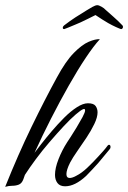

<svg xmlns="http://www.w3.org/2000/svg" viewBox="-48 -715 494 740"><path d="M-28 5Q22 -120 73.5 -226Q125 -332 171 -416Q205 -479 236.5 -511Q268 -543 294 -554Q320 -565 337 -564Q313 -538 282 -491.5Q251 -445 217 -385Q183 -325 149 -258.5Q115 -192 85 -126Q94 -138 111.5 -160.5Q129 -183 152 -210Q175 -237 199.5 -261.5Q224 -286 248 -301.5Q272 -317 291 -317Q313 -317 320.5 -306.5Q328 -296 328 -282Q328 -263 315.5 -237Q303 -211 285 -184Q267 -157 249.5 -132Q232 -107 222 -88Q208 -60 208 -44Q208 -29 221 -29Q225 -29 231.5 -31Q238 -33 245 -37Q267 -48 289 -69Q311 -90 331 -112Q341 -123 350 -133Q359 -143 367 -154Q370 -157 372 -157Q378 -157 378 -148Q378 -143 374 -139Q353 -113 330 -86Q318 -73 306.5 -60.5Q295 -48 284 -37Q241 3 203 3Q183 3 173.5 -9.5Q164 -22 164 -41Q164 -67 177.5 -101.5Q191 -136 211 -167Q213 -170 223.5 -186Q234 -202 247 -223.5Q260 -245 270 -263.5Q280 -282 280 -290Q280 -297 272 -294Q264 -291 244 -274Q223 -256 197 -228Q171 -200 143 -167.5Q115 -135 90.5 -102Q66 -69 48 -41L42 -24Q36 -8 24.5 -3.5Q13 1 -0.5 1Q-14 1 -28 5ZM199 -603Q194 -603 194 -608Q194 -613 199 -617Q221 -634 242.5 -648Q264 -662 284 -674Q295 -681 307.5 -688Q320 -695 327 -695Q333 -695 343.5 -689Q354 -683 358 -678Q369 -668 388.5 -651Q408 -634 424 -617Q426 -615 426 -611Q426 -607 423 -604.5Q420 -602 418 -603Q414 -604 399.5 -610.5Q385 -617 369 -626Q357 -633 346 -640Q335 -647 320 -657Q307 -650 291 -642.5Q275 -635 263 -629Q256 -626 242 -620Q228 -614 215.5 -609Q203 -604 200 -603Z"/></svg>

Font: Birthstone
Style: Regular
Weight: 400
Designer: Robert E. Leuschke
Foundry: Robert E. Leuschke
Version: Version 1.013; ttfautohint (v1.8.3)